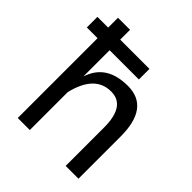

<svg xmlns="http://www.w3.org/2000/svg" viewBox="-186 -784 902 902"><g transform="rotate(45 265.0 -333.0)"><path d="M481.4 0H396.5V-254.9Q396.5 -399.4 299.8 -398.4Q193.4 -398.4 158.2 -252V0H78.1V-530.3H6.8V-600.6H78.1V-666H158.2V-600.6H352.5V-530.3H158.2V-356.4L163.1 -369.1Q203.1 -472.7 337.9 -472.7Q481.4 -472.7 481.4 -280.3Z"/></g></svg>

Font: BF_TEXT
Style: Regular
Weight: 400
Foundry: EA DICE
Version: Version 1.404